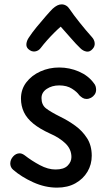

<svg xmlns="http://www.w3.org/2000/svg" viewBox="-20 -851 496 879"><path d="M409 -471Q416 -463 418 -455Q420 -447 420 -440Q420 -428 413.5 -418.5Q407 -409 397 -403.5Q387 -398 376 -398Q366 -398 358 -403Q350 -408 343 -415Q333 -430 309.5 -445Q286 -460 251 -460Q218 -460 194 -444Q170 -428 170 -402Q170 -371 190.5 -355Q211 -339 257 -316Q292 -299 324.5 -275.5Q357 -252 378.5 -218.5Q400 -185 400 -138Q400 -98 380.5 -65Q361 -32 325.5 -12Q290 8 241 8Q186 8 132 -16.5Q78 -41 40 -74Q33 -80 30 -87.5Q27 -95 27 -102Q27 -120 40 -134.5Q53 -149 70 -149Q75 -149 80.5 -147Q86 -145 93 -140Q125 -115 162.5 -95Q200 -75 234 -75Q272 -75 289.5 -92.5Q307 -110 307 -132Q307 -168 279.5 -194.5Q252 -221 208 -240Q162 -261 132.5 -285Q103 -309 89.5 -337.5Q76 -366 76 -400Q76 -442 100.5 -474Q125 -506 165 -524Q205 -542 251 -542Q298 -542 341 -523.5Q384 -505 409 -471ZM167 -632Q157 -618 140.5 -615.5Q124 -613 109 -627Q99 -637 101 -651.5Q103 -666 112 -679Q127 -702 148 -727.5Q169 -753 189 -776Q209 -799 221 -811Q232 -821 242 -826Q252 -831 262 -831Q273 -831 282.5 -825.5Q292 -820 299 -809Q315 -785 344.5 -748Q374 -711 401 -681Q412 -669 413.5 -654Q415 -639 404 -627Q391 -612 375.5 -615Q360 -618 348 -630Q328 -649 303.5 -677.5Q279 -706 258 -729Q245 -718 228 -701Q211 -684 195 -666Q179 -648 167 -632Z"/></svg>

Font: Playpen Sans
Style: Regular
Weight: 400
Designer: Laura Meseguer, Veronika Burian, José Scaglione, Kostas Bartsokas, Vera Evstafieva, Tom Grace, Yorlmar Campos
Foundry: TypeTogether
Version: Version 2.000